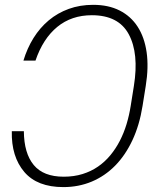

<svg xmlns="http://www.w3.org/2000/svg" viewBox="-20 -757 633 787"><path d="M28.4 -219.1H77.8Q78.5 -128.6 118.3 -80.6Q158 -32.7 241.1 -32.7Q283.4 -32.7 318.5 -43.7Q353.7 -54.7 382.1 -74.4Q410.5 -94.1 432.7 -121.1Q454.9 -148.1 471.4 -180.2Q487.9 -212.4 498.8 -248.4Q509.6 -284.4 515.6 -322.1L528.8 -404.8Q550.1 -538 507.8 -616.5Q465.9 -694.6 356.5 -694.6Q273.1 -694.6 214.7 -646.7Q156.2 -598.7 125.4 -508.5H76Q91.3 -559.3 117.4 -601.2Q143.5 -643.1 179.7 -673.5Q215.9 -703.8 261.7 -720.5Q307.5 -737.2 361.9 -737.2Q424.4 -737.2 470.3 -714Q516.3 -690.7 544.2 -647.5Q572.1 -604.4 581 -543Q589.8 -481.5 577.4 -404.8L564.3 -322.8Q551.8 -244.3 522.9 -182.5Q494 -120.7 451.9 -77.9Q409.8 -35.2 356 -12.6Q302.2 9.9 239.7 9.9Q132.8 9.9 79.9 -51.8Q25.9 -115.1 28.4 -219.1Z"/></svg>

Font: Inter P Extra Light
Style: Italic
Weight: 200
Italic angle: 9.39999°
Designer: Rasmus Andersson
Foundry: rsms
Version: Version 3.018;git-588b23468